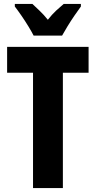

<svg xmlns="http://www.w3.org/2000/svg" viewBox="-20 -951 484 971"><path d="M298 0H147V-583H16V-714H428V-583H298ZM150 -771Q141 -789 124 -817Q107 -845 88 -872.5Q69 -900 55 -918V-931H144Q159 -917 180.5 -896.5Q202 -876 222 -851Q243 -878 263.5 -897Q284 -916 302 -931H389V-918Q375 -899 356.5 -872Q338 -845 321.5 -818Q305 -791 294 -771Z"/></svg>

Font: Noto Sans Telugu ExtraCondensed ExtraBold
Style: Regular
Weight: 800
Width: 2
Designer: Jelle Bosma - Monotype Design Team
Foundry: Monotype Imaging Inc.
Version: Version 2.005; ttfautohint (v1.8.4.7-5d5b)